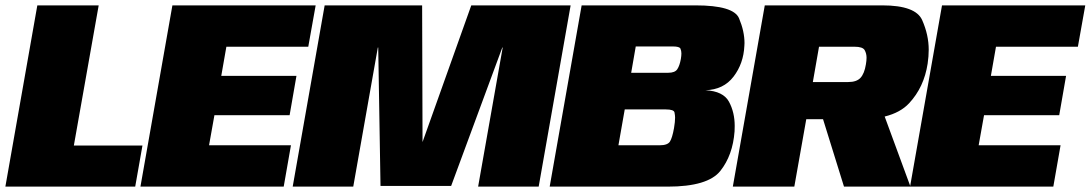

<svg xmlns="http://www.w3.org/2000/svg" viewBox="-57 -695 4062 715"><path d="M82 -675H310.5L218 -153H473.5L446.5 0H-37Z M585 -675H1118.5L1091 -521H786L767 -412.5H1047L1021.5 -266H741.5L721.5 -154H1026.5L999.5 0H466Z M1152 -675H1515L1516.5 -166L1698 -675H2068L1949 0H1723.5L1815 -518H1813.5L1623 -2.5H1360L1351.5 -518H1350L1258.5 0H1033Z M2109 -675H2533Q2675 -675 2695.2 -626.8Q2715.5 -578.5 2715.5 -534.5Q2715.5 -529.5 2715 -524.5Q2712 -458.5 2674.8 -409.8Q2637.5 -361 2570 -359Q2636.5 -355.5 2657.8 -316Q2679 -276.5 2679 -226Q2679 -216.5 2678.5 -206Q2672 -117 2625.5 -58.5Q2579 0 2429.5 0H1990ZM2399.5 -154Q2429 -154 2437.8 -167.8Q2446.5 -181.5 2453 -218Q2457 -241.5 2457 -257Q2457 -265 2454.8 -276.2Q2452.5 -287.5 2422.5 -287.5H2269.5L2246 -154ZM2431.5 -424Q2456.5 -424 2465.2 -437.2Q2474 -450.5 2478.5 -475.5Q2480.5 -487.5 2480.5 -496Q2480.5 -505.5 2477 -513.8Q2473.5 -522 2448.5 -522H2310.5L2293.5 -424Z M2791 -675H3228.5Q3353 -675 3377.2 -620Q3401.5 -565 3401.5 -510Q3401.5 -485 3397.5 -458Q3384 -370 3328.5 -310.5Q3296 -275.5 3237.5 -261L3333.5 0H3086L3008 -251H2945.5L2901 0H2672ZM3102 -389.5Q3133 -389.5 3147.5 -405.2Q3162 -421 3167.5 -455Q3170 -469 3170 -480Q3170 -495.5 3163 -508.2Q3156 -521 3125 -521H2993L2970 -389.5Z M3451 -675H3984.5L3957 -521H3652L3633 -412.5H3913L3887.5 -266H3607.5L3587.5 -154H3892.5L3865.5 0H3332Z"/></svg>

Font: Rudi
Style: Regular
Weight: 400
Italic angle: -10°
Designer: Tyler Finck
Foundry: Etcetera Type Company
Version: Version 1.111; ttfautohint (v1.8.4)